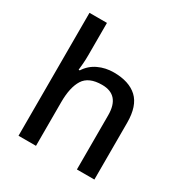

<svg xmlns="http://www.w3.org/2000/svg" viewBox="-175 -894 981 1028"><g transform="rotate(30 315.5 -380.0)"><path d="M191 -560Q191 -533 189 -507.5Q187 -482 185 -467H192Q218 -508 261.5 -528.5Q305 -549 356 -549Q451 -549 501.5 -502Q552 -455 552 -351V0H444V-335Q444 -460 335 -460Q253 -460 222 -411Q191 -362 191 -270V0H83V-760H191Z"/></g></svg>

Font: Noto Sans Thaana Medium
Style: Regular
Weight: 500
Designer: David Williams
Foundry: Google Inc.
Version: Version 3.001; ttfautohint (v1.8.4.7-5d5b)